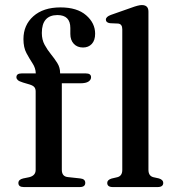

<svg xmlns="http://www.w3.org/2000/svg" viewBox="-20 -758 714 778"><path d="M230.5 -70Q230.5 -43 254.5 -40.5L305 -35Q325.5 -33 325.5 -17Q325.5 0 303 0H76.5Q54.5 0 54.5 -16.5Q54.5 -30.5 74 -35L98.5 -40Q124.5 -46.5 124.5 -69.5V-387.5Q124.5 -398 119.5 -404.5Q114.5 -411 100.5 -415.5L73.5 -423.5Q57 -428.5 51.8 -433.8Q46.5 -439 46.5 -445Q46.5 -460.5 67.5 -460.5H125Q124.5 -482 112 -501Q99.5 -520 87.2 -542.8Q75 -565.5 75 -599.5Q75 -656.5 115.2 -692.2Q155.5 -728 225 -728Q292.5 -728 329 -696.2Q365.5 -664.5 365.5 -621.5Q365.5 -594.5 352 -580Q338.5 -565.5 316.5 -565.5Q293 -565.5 279 -580.5Q265 -595.5 265 -620.5V-644.5Q265 -697 212.5 -697Q149.5 -696.5 149.5 -624.5Q149.5 -597 160.8 -576.5Q172 -556 186.5 -538.2Q201 -520.5 212.2 -502.5Q223.5 -484.5 223.5 -463V-460.5H328Q349 -460.5 349 -445Q349 -434.5 338.5 -427.5Q328 -420.5 305 -420.5H230.5ZM581.5 -711V-70Q581.5 -45 601.5 -40L624 -35Q641.5 -29.5 641.5 -17Q641.5 0 618.5 0H437Q414.5 0 414.5 -17Q414.5 -29 432 -34.5L455.5 -40Q475.5 -45 475.5 -69.5V-639.5Q475.5 -660.5 459 -662.5L425.5 -664Q409 -666.5 409 -678.5Q409 -690 429 -697.5L511.5 -726.5Q541 -737.5 554.5 -737.5Q581.5 -737.5 581.5 -711Z"/></svg>

Font: Fraunces 9pt
Style: Regular
Weight: 400
Version: Version 1.000;[b76b70a41]